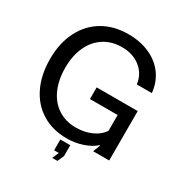

<svg xmlns="http://www.w3.org/2000/svg" viewBox="-202 -869 1103 1171"><g transform="rotate(30 349.5 -283.0)"><path d="M645 0H532L552 -52H548Q515 -22 462 -4.5Q409 13 353 13Q253 13 178.5 -32.5Q104 -78 63.5 -161.5Q23 -245 23 -357Q23 -468 65 -551.5Q107 -635 183.5 -680.5Q260 -726 363 -726Q447 -726 513 -696.5Q579 -667 618.5 -612.5Q658 -558 665 -486H559Q550 -555 498 -596.5Q446 -638 368 -638Q297 -638 243 -603.5Q189 -569 159.5 -505.5Q130 -442 130 -357Q130 -271 159 -206.5Q188 -142 242 -107Q296 -72 367 -72Q428 -72 477.5 -94.5Q527 -117 551 -155V-266H356V-348H645ZM323 114V38H393V114L373 160H336L356 114Z"/></g></svg>

Font: Non Bureau
Style: Regular
Weight: 400
Designer: Jona Saucedo
Foundry: Non Foundry
Version: Version 1.000; ttfautohint (v1.8.4)